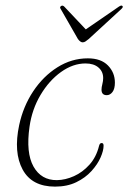

<svg xmlns="http://www.w3.org/2000/svg" viewBox="-20 -669 465 696"><path d="M290 -439Q244.5 -439 201.2 -408Q158 -377 127 -325Q96 -273 87 -209.5Q73.5 -115 101.5 -65.2Q129.5 -15.5 186.5 -16Q217 -16.5 248.2 -30.5Q279.5 -44.5 304.2 -72Q329 -99.5 339 -140Q341.5 -150.5 348.5 -150.5Q355.5 -150.5 355.5 -141Q355.5 -123 344.5 -98Q333.5 -73 311.5 -48.8Q289.5 -24.5 256.5 -8.5Q223.5 7.5 179.5 7.5Q95.5 7.5 62 -54.5Q28.5 -116.5 49.5 -215.5Q64 -283 100.2 -337.8Q136.5 -392.5 188 -425Q239.5 -457.5 298.5 -457.5Q346 -457.5 371.2 -431.8Q396.5 -406 396.5 -369.5Q396.5 -347 387.8 -335.5Q379 -324 367 -324Q348 -324 348 -344Q348 -352.5 351 -364Q354 -375.5 354 -386Q354 -409.5 337 -424.2Q320 -439 290 -439ZM301.5 -527.5Q295 -522 290 -518.8Q285 -515.5 279.5 -515.5Q271.5 -515.5 262.5 -527.5L200 -636.5Q195 -643.5 202 -647.5Q207.5 -650.5 213 -645L291 -562.5L411 -645Q420 -651 423.5 -647.5Q428 -644 420 -636.5Z"/></svg>

Font: Fraunces 9pt Thin
Style: Italic
Weight: 100
Italic angle: -16°
Version: Version 1.000;[b76b70a41]